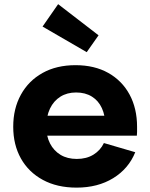

<svg xmlns="http://www.w3.org/2000/svg" viewBox="-20 -868 701 900"><path d="M339 11.5Q247.5 11.5 180.8 -24.8Q114 -61 78 -125.2Q42 -189.5 42 -274Q42 -359 78 -424.2Q114 -489.5 179.5 -526Q245 -562.5 334 -562.5Q423 -562.5 487.8 -526Q552.5 -489.5 587.5 -424.5Q622.5 -359.5 622.5 -273.5Q622.5 -259.5 622.5 -249.5Q622.5 -239.5 621.5 -232H471.5Q473 -243 473.2 -254.5Q473.5 -266 473.5 -280.5Q473.5 -326.5 457.5 -361.2Q441.5 -396 410.8 -415.2Q380 -434.5 336.5 -434.5Q294.5 -434.5 263 -414.8Q231.5 -395 214.2 -358.8Q197 -322.5 197 -274Q197 -229.5 214.5 -195.5Q232 -161.5 263.8 -142.2Q295.5 -123 340 -123Q385.5 -123 418.2 -143.2Q451 -163.5 467 -197.5L614 -154.5Q583 -77.5 510.8 -33Q438.5 11.5 339 11.5ZM138.5 -232V-325.5H532L548.5 -232ZM252.5 -848.5 179.5 -743.5 386.5 -623.5 442 -702.5Z"/></svg>

Font: Hepta Slab
Style: Bold
Weight: 700
Designer: Michael LaGattuta
Foundry: Michael LaGattuta
Version: Version 1.100